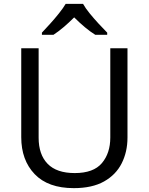

<svg xmlns="http://www.w3.org/2000/svg" viewBox="-20 -964 771 994"><path d="M640 -252Q640 -178 610 -118.5Q580 -59 518.5 -24.5Q457 10 362 10Q229 10 159.5 -62.5Q90 -135 90 -254V-714H180V-251Q180 -164 226.5 -116Q273 -68 367 -68Q464 -68 507.5 -119.5Q551 -171 551 -252V-714H640ZM410 -944Q422 -922 444.5 -894.5Q467 -867 491.5 -840.5Q516 -814 535 -795V-784H473Q447 -800 419 -823.5Q391 -847 364 -874Q337 -847 310 -824Q283 -801 257 -784H197V-795Q216 -815 239.5 -841Q263 -867 285 -894.5Q307 -922 320 -944Z"/></svg>

Font: Noto Sans Masaram Gondi
Style: Regular
Weight: 400
Designer: Ek Type & Mukund Gokhale
Foundry: Ek Type
Version: Version 1.004; ttfautohint (v1.8.4.7-5d5b)